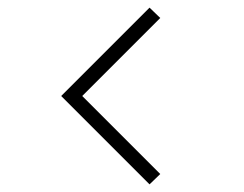

<svg xmlns="http://www.w3.org/2000/svg" viewBox="-20 -566 639 502"><path d="M371 -84 140 -315 371 -546 399 -519 195 -315 399 -111Z"/></svg>

Font: Manrope
Style: Regular
Weight: 400
Designer: Mikhail Sharanda
Foundry: Mikhail Sharanda
Version: Version 4.503